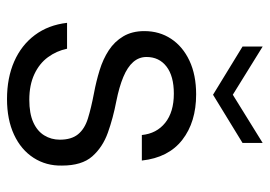

<svg xmlns="http://www.w3.org/2000/svg" viewBox="-128 -610 751 534"><g transform="rotate(90 247.0 -343.5)"><path d="M256 12Q197 12 151.5 -8Q106 -28 78 -65.5Q50 -103 44 -155H116Q122 -126 139.5 -102Q157 -78 187 -64Q217 -50 258 -50Q296 -50 320.5 -61Q345 -72 357 -91.5Q369 -111 369 -135Q369 -167 354 -185.5Q339 -204 310 -213Q281 -222 239 -230Q207 -236 176 -245.5Q145 -255 120.5 -271Q96 -287 81.5 -311.5Q67 -336 67 -370Q67 -412 88.5 -444.5Q110 -477 149.5 -495.5Q189 -514 243 -514Q320 -514 369.5 -475.5Q419 -437 427 -363H356Q352 -404 322 -428Q292 -452 241 -452Q192 -452 165.5 -431.5Q139 -411 139 -376Q139 -355 153 -339Q167 -323 194.5 -311.5Q222 -300 262 -292Q309 -283 349.5 -268.5Q390 -254 415.5 -225Q441 -196 441 -141Q442 -97 419.5 -62Q397 -27 355 -7.5Q313 12 256 12ZM244 -561 110 -643V-699L244 -616L378 -699V-643Z"/></g></svg>

Font: DM Sans 16pt Light
Style: Regular
Weight: 300
Version: Version 4.004;gftools[0.9.30]